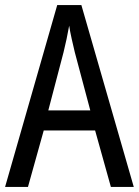

<svg xmlns="http://www.w3.org/2000/svg" viewBox="-20 -735 547 755"><path d="M416 0H506L300 -715H205L0 0H90L152 -222H354ZM274 -530 335 -301H170L230 -530C238 -562 246 -600 252 -634C256 -605 267 -560 274 -530Z"/></svg>

Font: Noto Sans Kannada Condensed
Style: Regular
Weight: 400
Width: 3
Designer: Jelle Bosma - Monotype Design Team
Foundry: Monotype Imaging Inc.
Version: Version 2.005